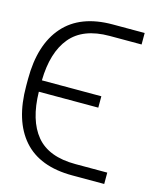

<svg xmlns="http://www.w3.org/2000/svg" viewBox="-89 -608 542 670"><g transform="rotate(15 182.0 -273.5)"><path d="M235.8 -41.5H351.1V-0.5H235.8Q117.7 -0.5 58.6 -67.9Q-0.5 -135.3 -0.5 -260.7V-285.6Q-0.5 -410.2 59.3 -478Q119.1 -545.9 235.8 -545.9H351.1V-504.4H235.8Q140.1 -504.4 94.7 -449.7Q49.3 -395 47.4 -293.5H262.2V-252.4H47.4Q49.3 -149.9 94.2 -95.7Q139.2 -41.5 235.8 -41.5Z"/></g></svg>

Font: Inter Display ExtraLight
Style: Regular
Weight: 200
Designer: Rasmus Andersson
Foundry: rsms
Version: Version 4.000;git-a52131595